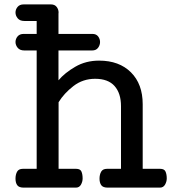

<svg xmlns="http://www.w3.org/2000/svg" viewBox="-20 -857 805 877"><path d="M87.9 0Q66.9 0 58.8 -11Q50.8 -22 50.8 -41Q50.8 -59.6 58.1 -72.8Q65.4 -85.9 84.5 -85.9H147.5V-626.5H91.3Q70.8 -626.5 60.8 -638.7Q50.8 -650.9 50.8 -665Q50.8 -679.2 60.3 -690.7Q69.8 -702.1 88.4 -702.1H147.5V-761.2H91.3Q70.8 -761.2 60.8 -773.4Q50.8 -785.6 50.8 -799.8Q50.8 -814 60.3 -825.4Q69.8 -836.9 88.4 -836.9H212.4Q230 -836.9 238.8 -825.4Q247.6 -814 247.6 -799.8Q247.6 -798.3 247.3 -797.1Q247.1 -795.9 247.1 -794.4V-702.1H401.9Q419.4 -702.1 428.2 -690.7Q437 -679.2 437 -665Q437 -650.9 428 -638.7Q418.9 -626.5 400.9 -626.5H247.1V-490.2Q275.9 -524.4 324 -552.2Q372.1 -580.1 432.6 -580.1Q524.4 -580.1 578.1 -526.6Q631.8 -473.1 631.8 -380.9V-85.9H711.4Q730.5 -85.9 736.1 -73.2Q741.7 -60.5 741.7 -42Q741.7 -27.3 733.9 -13.7Q726.1 0 710.4 0H471.7Q450.7 0 442.6 -11Q434.6 -22 434.6 -41Q434.6 -59.6 442.1 -72.8Q449.7 -85.9 468.8 -85.9H532.7V-372.1Q532.7 -430.7 503.4 -463.9Q474.1 -497.1 414.6 -497.1Q358.4 -497.1 315.4 -463.9Q272.5 -430.7 247.6 -390.1V-85.9H327.6Q346.7 -85.9 352.1 -73.2Q357.4 -60.5 357.4 -42Q357.4 -27.3 349.9 -13.7Q342.3 0 326.7 0Z"/></svg>

Font: Cutive
Style: Regular
Weight: 400
Version: Version 1.100; ttfautohint (v1.8.4.7-5d5b)